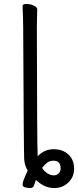

<svg xmlns="http://www.w3.org/2000/svg" viewBox="-20 -727 394 969"><path d="M170 62Q203 26 251 26Q296 26 325 52.5Q354 79 354 125Q354 166 325 194Q296 222 255 222Q227 222 204 211Q181 200 161 181Q156 194 152 208Q148 222 131 222Q122 222 108 219Q94 216 94 204Q94 196 99 182Q104 168 110.5 154Q117 140 120 133Q104 110 102 75.5Q100 41 97 -590L96 -639L94 -697Q94 -707 114 -707Q132 -707 150 -699Q168 -691 168 -679Q168 -658 167 -643L166 -590Q167 -3 170 62ZM218 147Q235 158 251 158Q266 158 276 148Q286 138 286 123Q286 84 250 84Q231 84 217.5 94.5Q204 105 193 120Q200 134 218 147Z"/></svg>

Font: LXGW Bright GB
Style: Regular
Weight: 400
Designer: Christian Thalmann (Catharsis Fonts)
Foundry: LXGW / Christian Thalmann (Catharsis Fonts) / Fontworks Inc.
Version: Version 5.510